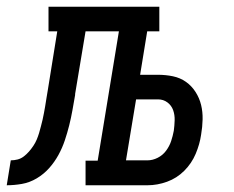

<svg xmlns="http://www.w3.org/2000/svg" viewBox="-76 -550 696 570"><path d="M-56 0 -44 -74Q-34 -74 -24 -76.5Q-14 -79 -5.5 -85.5Q3 -92 10 -100Q17 -108 23 -117Q29 -126 33 -135.5Q37 -145 40 -155Q43 -165 45.5 -175Q48 -185 50.5 -195Q53 -205 54.5 -214.5Q56 -224 58 -234Q60 -247 62 -259Q64 -271 66 -283L94 -457H68V-530H397V-457H361L340 -328H393Q416 -328 437.5 -323.5Q459 -319 476 -307Q493 -295 504.5 -277Q516 -259 521 -238.5Q526 -218 525.5 -195.5Q525 -173 521 -150Q517 -122 505 -93.5Q493 -65 471 -43Q449 -21 420 -10.5Q391 0 362 0H178V-73H214L277 -457H178L147 -271Q147 -271 147 -271Q147 -271 147 -270V-269Q147 -268 147 -268Q147 -268 147 -268Q143 -245 139 -222.5Q135 -200 129.5 -178Q124 -156 116.5 -133.5Q109 -111 97.5 -90Q86 -69 70 -51Q54 -33 33 -20.5Q12 -8 -11 -4Q-34 0 -56 0ZM298 -74H362Q377 -74 392 -81.5Q407 -89 417 -102.5Q427 -116 432 -131Q437 -146 440 -162Q442 -177 442.5 -193Q443 -209 438 -223Q433 -237 421 -246Q409 -255 393 -255H328Z"/></svg>

Font: Iosevka Slab Extended Oblique
Style: Regular
Weight: 400
Width: 7
Italic angle: -9°
Monospace: yes
Designer: Belleve Invis
Foundry: Belleve Invis
Version: Version 11.1.0; ttfautohint (v1.8.3)